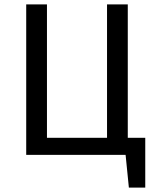

<svg xmlns="http://www.w3.org/2000/svg" viewBox="-20 -709 715 879"><path d="M565 -78H645V150H570L555 0H100V-689H195V-78H470V-689H565Z"/></svg>

Font: Fira Sans
Style: Regular
Weight: 400
Designer: Carrois Corporate & Edenspiekermann AG
Foundry: Carrois Corporate GbR & Edenspiekermann AG
Version: Version 4.106;PS 004.106;hotconv 1.0.70;makeotf.lib2.5.58329